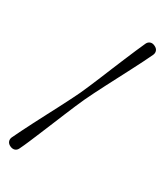

<svg xmlns="http://www.w3.org/2000/svg" viewBox="-226 -859 946 1104"><g transform="rotate(30 247.5 -307.0)"><path d="M269.5 -297Q258 -272 243.2 -237.8Q228.5 -203.5 212.2 -164.2Q196 -125 179 -83.8Q162 -42.5 145.2 -2.5Q128.5 37.5 113.5 72.8Q98.5 108 85.5 134.5Q78.5 149.5 65 154Q51.5 158.5 35 151Q18.5 143.5 13.5 130Q8.5 116.5 15 102Q28 75 45 40.5Q62 6 81.8 -32.2Q101.5 -70.5 122.2 -110Q143 -149.5 162.5 -187.2Q182 -225 198.8 -258.2Q215.5 -291.5 227.5 -316.5Q239 -342 253.8 -376Q268.5 -410 284.8 -449.5Q301 -489 318 -530.2Q335 -571.5 351.8 -611.2Q368.5 -651 383.8 -686.5Q399 -722 411.5 -749Q418.5 -763.5 432 -768.2Q445.5 -773 462 -765Q478.5 -757.5 483.5 -744.2Q488.5 -731 482 -716Q469.5 -689 452.2 -654.8Q435 -620.5 415 -582Q395 -543.5 374.5 -504Q354 -464.5 334.2 -426.5Q314.5 -388.5 298 -355.5Q281.5 -322.5 269.5 -297Z"/></g></svg>

Font: Fraunces 10pt
Style: Regular
Weight: 400
Version: Version 1.000;[b76b70a41]